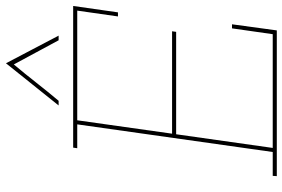

<svg xmlns="http://www.w3.org/2000/svg" viewBox="-176 -796 971 660"><g transform="rotate(-90 310.0 -465.5)"><path d="M36 -14 35 0H536L557 -154H543L523 -14H132L179 -346H531L533 -360H181L227 -686H604L584 -546H598L620 -700H133L131 -686H213L118 -14ZM423 -931Q387 -886 350.5 -840.5Q314 -795 278 -750H294Q326 -788 356.5 -827Q387 -866 419 -904Q440 -866 460.5 -827Q481 -788 502 -750H518Q494 -795 470.5 -840.5Q447 -886 423 -931Z"/></g></svg>

Font: Josefin Slab Thin Thin
Style: Italic
Weight: 250
Italic angle: -12°
Version: Version 2.000